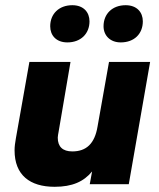

<svg xmlns="http://www.w3.org/2000/svg" viewBox="-20 -708 610 738"><path d="M190 10C258 10 302 -10 334 -49L325 0H475L557 -470H399L355 -222C344 -155 311 -126 258 -126C221 -126 202 -144 202 -179C202 -186 204 -193 205 -200L251 -470H93L41 -176C38 -159 36 -145 36 -130C36 -35 95 10 190 10ZM239 -545C290 -545 324 -578 324 -626C324 -661 301 -688 258 -688C207 -688 173 -655 173 -607C173 -572 196 -545 239 -545ZM444 -545C496 -545 529 -578 529 -626C529 -661 506 -688 463 -688C412 -688 378 -655 378 -607C378 -572 403 -545 444 -545Z"/></svg>

Font: Celebes ExtraBold
Style: Italic
Weight: 800
Italic angle: -10°
Designer: Anugrah Pasau
Foundry: Lafontype
Version: Version 1.000